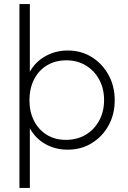

<svg xmlns="http://www.w3.org/2000/svg" viewBox="-20 -722 627 939"><path d="M75 197V-702H126V-371Q153 -420 202.5 -447.5Q252 -475 311 -475Q377 -475 428.5 -443Q480 -411 510.5 -356Q541 -301 541 -232Q541 -163 511 -108.5Q481 -54 429 -22Q377 10 311 10Q250 10 201 -18Q152 -46 126 -95V197ZM302 -38Q357 -38 399 -63Q441 -88 465 -132Q489 -176 489 -233Q489 -289 465 -333Q441 -377 399.5 -402Q358 -427 305 -427Q251 -427 210 -402.5Q169 -378 146.5 -333.5Q124 -289 124 -232Q124 -175 146.5 -131Q169 -87 209 -62.5Q249 -38 302 -38Z"/></svg>

Font: Outfit ExtraLight
Style: Regular
Weight: 200
Designer: Rodrigo Fuenzalida
Foundry: fragTYPE
Version: Version 1.100; ttfautohint (v1.8.4.7-5d5b);gftools[0.9.27]